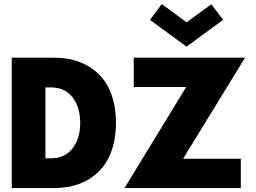

<svg xmlns="http://www.w3.org/2000/svg" viewBox="-20 -952 1294 972"><path d="M739 -851.5 799 -931.5 924.5 -839 1050 -930.5 1109.5 -851.5 924.5 -716ZM39.5 -660H252Q354.5 -660 426.5 -617.2Q498.5 -574.5 532.8 -501.2Q567 -428 567 -330.5Q567 -232.5 532.8 -159Q498.5 -85.5 426.8 -42.8Q355 0 252 0H39.5ZM657 -660H1220.5L907 -148.5H1199V0H610.5L922.5 -511.5H657ZM210 -509.5V-150.5H237Q308 -150.5 347 -200.5Q386 -250.5 386 -329.5Q386 -409 347.2 -459.2Q308.5 -509.5 237 -509.5Z"/></svg>

Font: League Spartan ExtraBold
Style: Regular
Weight: 800
Foundry: The League of Moveable Type
Version: Version 2.002